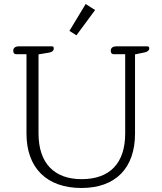

<svg xmlns="http://www.w3.org/2000/svg" viewBox="-20 -926 809 957"><path d="M361 -750 454 -876 407 -906 326 -772ZM386 11C557 11 653 -89 653 -260V-655L702 -665C716 -668 724 -675 724 -685C724 -690 722 -695 714 -695H560C542 -695 532 -687 532 -673C532 -663 537 -656 545 -656H604V-261C604 -112 527 -33 387 -33C249 -33 172 -114 172 -261V-655L226 -664C241 -667 248 -674 248 -684C248 -690 247 -695 239 -695H74C56 -695 46 -687 46 -673C46 -663 51 -656 59 -656H112V-260C112 -89 213 11 386 11Z"/></svg>

Font: Maitree Light
Style: Regular
Weight: 300
Designer: CadsonDemak Team
Foundry: CadsonDemak
Version: Version 1.000;PS 001.000;hotconv 1.0.88;makeotf.lib2.5.64775